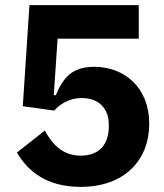

<svg xmlns="http://www.w3.org/2000/svg" viewBox="-20 -718 640 750"><path d="M522 -698H95L69 -303L192 -286C210 -307 246 -335 300 -335C365 -335 405 -295 405 -231V-223C405 -155 368 -110 296 -110C224 -110 185 -154 155 -208L46 -122C88 -51 160 12 295 12C467 12 563 -93 563 -235C563 -375 467 -457 348 -457C259 -457 226 -412 198 -346H190L205 -567H522Z"/></svg>

Font: IBM Plex Thai Looped
Style: Bold
Weight: 700
Designer: Mike Abbink, Paul van der Laan, Pieter van Rosmalen, Ben Mitchell, Mark Frömberg
Foundry: Bold Monday
Version: Version 1.0